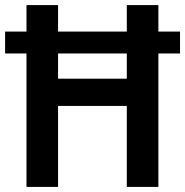

<svg xmlns="http://www.w3.org/2000/svg" viewBox="-21 -734 727 754"><path d="M83 0H207V-318H477V0H601V-524H686V-610H601V-714H477V-610H207V-714H83V-610H-1V-524H83ZM207 -425V-524H477V-425Z"/></svg>

Font: Noto Sans Arabic SemCond SemBd
Style: Regular
Weight: 600
Width: 4
Designer: Monotype Design Team, Nadine Chahine, Nizar Qandah and Khaled Hosny
Foundry: Monotype Imaging Inc.
Version: Version 2.012